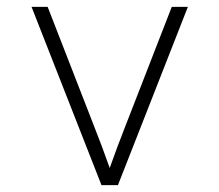

<svg xmlns="http://www.w3.org/2000/svg" viewBox="-20 -540 640 560"><path d="M276 0 72 -520H119L254 -173Q266 -143 277.5 -112Q289 -81 300 -50Q311 -81 322.5 -112Q334 -143 346 -173L481 -520H528L324 0Z"/></svg>

Font: Iosevka Extralight Extended
Style: Regular
Weight: 200
Width: 7
Monospace: yes
Designer: Belleve Invis
Foundry: Belleve Invis
Version: Version 32.5.0; ttfautohint (v1.8.4)